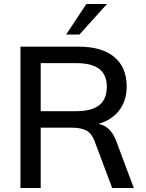

<svg xmlns="http://www.w3.org/2000/svg" viewBox="-20 -947 737 967"><path d="M654 0H545L456 -237Q442 -275 415 -289.5Q388 -304 341 -304H185V0H83V-712H376Q493 -712 555.5 -660Q618 -608 618 -511Q618 -441 581 -392Q544 -343 476 -323Q538 -312 566 -235ZM364 -387Q442 -387 480 -417.5Q518 -448 518 -509Q518 -570 480.5 -599.5Q443 -629 364 -629H185V-387ZM380 -773H313L415 -927H519Z"/></svg>

Font: Muli SemiBold
Style: Regular
Weight: 600
Designer: Vernon Adams
Foundry: Vernon Adams
Version: Version 2.000